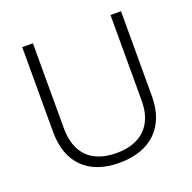

<svg xmlns="http://www.w3.org/2000/svg" viewBox="-128 -841 977 979"><g transform="rotate(-20 361.0 -352.0)"><path d="M629 -252V-714H572V-248C572 -118 497 -42 362 -42C225 -42 151 -116 151 -254V-714H93V-254C93 -88 187 10 359 10C531 10 629 -89 629 -252Z"/></g></svg>

Font: Noto Sans Myanmar UI Light
Style: Regular
Weight: 300
Designer: Monotype Design Team
Foundry: Monotype Imaging Inc.
Version: Version 2.103